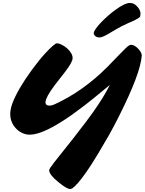

<svg xmlns="http://www.w3.org/2000/svg" viewBox="-20 -955 972 1289"><path d="M757.3 -890.6Q818.8 -935.1 851.1 -935.1Q875 -935.1 891.6 -920.4Q923.3 -893.1 923.3 -861.8Q923.3 -856 920.9 -843.8Q911.6 -832 883.3 -818.8L834.5 -796.9Q794.9 -779.3 760.3 -758.8L707.5 -727.5Q666.5 -703.6 648.4 -703.6Q630.4 -703.6 619.9 -712.6Q609.4 -721.7 609.4 -732.2Q609.4 -742.7 622.3 -761.2Q635.3 -779.8 656.2 -802Q677.2 -824.2 703.9 -847.9Q730.5 -871.6 757.3 -890.6ZM180.2 -50.8Q152.3 -50.8 127 -63.2Q101.6 -75.7 83.5 -96.7Q26.4 -162.1 63 -260.7Q98.6 -355 194.3 -486.3Q243.7 -553.7 282.2 -595.2Q346.2 -664.1 361.6 -664.1Q377 -664.1 395.8 -654.3Q414.6 -644.5 431.2 -629.9Q469.2 -594.7 467.3 -562.5Q465.8 -536.6 418.9 -475.1L376 -419.9Q236.3 -246.1 312 -246.1Q328.6 -246.1 346.2 -254.4Q537.6 -341.8 702.1 -506.8L774.9 -582Q806.2 -614.7 826.9 -634.5Q847.7 -654.3 859.9 -654.3Q872.1 -654.3 885.7 -646Q899.4 -637.7 909.7 -626Q932.6 -600.6 931.6 -581.1Q922.9 -460 776.9 -170.9Q746.6 -110.4 713.4 -50.8Q626 100.6 590.3 154.5Q554.7 208.5 528.8 242.2Q473.1 314 451.7 314Q427.7 314 370.6 266.6Q310.1 217.3 310.1 187.5Q310.1 178.2 345.2 133.3L472.2 -26.4Q569.3 -151.4 604.5 -201.2Q681.2 -310.5 717.3 -384.8Q593.8 -282.2 548.3 -247.6L464.4 -185.5Q273.4 -50.8 180.2 -50.8Z"/></svg>

Font: Sarina
Style: Regular
Weight: 400
Designer: James Grieshaber
Foundry: James Grieshaber
Version: Version 1.001